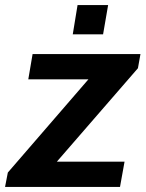

<svg xmlns="http://www.w3.org/2000/svg" viewBox="-39 -740 576 760"><path d="M-19 0 -8 -57 311 -426H73L90 -526H517L507 -470L186 -100H454L436 0ZM249 -604 268 -720H389L369 -604Z"/></svg>

Font: Archivo SemiBold SemiBold
Style: Italic
Weight: 600
Italic angle: -10°
Version: Version 2.001